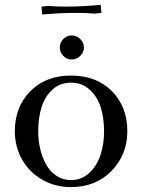

<svg xmlns="http://www.w3.org/2000/svg" viewBox="-20 -763 582 790"><path d="M41 -223.1Q41 -323.2 104.7 -387.7Q168.5 -452.1 272 -452.1Q376.5 -452.1 440.2 -388.2Q503.9 -324.2 503.9 -223.1Q503.9 -126.5 439 -59.8Q374 6.8 272 6.8Q205.1 6.8 151.9 -24.7Q98.6 -56.2 69.8 -108.4Q41 -160.6 41 -223.1ZM137.2 -223.1Q137.2 -185.1 145.5 -149.9Q153.8 -114.7 169.9 -85.9Q186 -57.1 212.4 -39.6Q238.8 -22 272 -22Q316.4 -22 348.1 -52.2Q379.9 -82.5 394 -127Q408.2 -171.4 408.2 -223.1Q408.2 -278.8 393.8 -323Q379.4 -367.2 347.9 -395Q316.4 -422.9 272 -422.9Q227.5 -422.9 196.5 -395Q165.5 -367.2 151.4 -323Q137.2 -278.8 137.2 -223.1ZM150.9 -731V-735.8L179.2 -738.8Q209 -735.8 252.9 -735.8Q318.8 -735.8 394 -743.2L397 -714.8V-710L369.1 -707Q339.4 -710 294.9 -710Q223.6 -710 153.8 -703.1ZM240.5 -533Q226.1 -547.9 226.1 -567.9Q226.1 -587.9 240.5 -602.5Q254.9 -617.2 274.9 -617.2Q294.9 -617.2 310.1 -602.5Q325.2 -587.9 325.2 -567.9Q325.2 -547.9 310.1 -533Q294.9 -518.1 274.9 -518.1Q254.9 -518.1 240.5 -533Z"/></svg>

Font: Dihjauti S
Style: Bold
Weight: 700
Designer: T. Christopher White
Version: Version 3.0.0